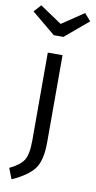

<svg xmlns="http://www.w3.org/2000/svg" viewBox="-130 -825 537 1078"><g transform="rotate(10 138.5 -285.5)"><path d="M264 -781 300 -740 167 -628H112L-23 -740L14 -781L139 -697ZM180 -526V-29Q180 75 144 122.5Q108 170 19 210L-5 149Q52 122 74 89Q96 56 96 -24V-526Z"/></g></svg>

Font: FiraGO Book
Style: Regular
Weight: 350
Designer: bBox Type
Foundry: bBox Type GmbH
Version: Version 1.001;PS 001.001;hotconv 1.0.88;makeotf.lib2.5.64775